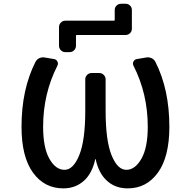

<svg xmlns="http://www.w3.org/2000/svg" viewBox="-20 -1082 1040 1050"><path d="M701.2 -924.8Q701.2 -910.2 690.9 -900.4Q680.7 -890.6 667 -890.6H399.4Q395.5 -890.6 395.5 -885.7V-832Q395.5 -817.4 385.3 -807.1Q375 -796.9 360.4 -796.9H336.9Q323.2 -796.9 313 -807.1Q302.7 -817.4 302.7 -832V-934.6Q302.7 -948.2 313 -958.5Q323.2 -968.8 336.9 -968.8H603.5Q607.4 -968.8 607.4 -973.6V-1027.3Q607.4 -1042 617.7 -1051.8Q627.9 -1061.5 642.6 -1061.5H667Q680.7 -1061.5 690.9 -1051.8Q701.2 -1042 701.2 -1027.3ZM502.9 -211.9Q502 -212.9 501.5 -212.9Q501 -212.9 501 -211.9Q484.4 -135.7 441.4 -95.7Q394.5 -51.8 326.2 -51.8Q222.7 -51.8 160.2 -138.2Q97.7 -224.6 97.7 -388.7Q97.7 -592.8 173.8 -743.2Q180.7 -756.8 194.3 -763.7Q205.1 -768.6 215.8 -768.6Q219.7 -768.6 224.6 -767.6L276.4 -758.8Q288.1 -756.8 293.9 -745.6Q299.8 -734.4 293.9 -722.7Q215.8 -569.3 215.8 -388.7Q215.8 -274.4 250 -213.9Q284.2 -153.3 333 -153.3Q380.9 -153.3 413.6 -233.9Q446.3 -314.5 446.3 -476.6V-648.4Q446.3 -662.1 456.5 -672.4Q466.8 -682.6 480.5 -682.6H523.4Q537.1 -682.6 547.4 -672.4Q557.6 -662.1 557.6 -648.4V-476.6Q557.6 -314.5 589.8 -233.9Q622.1 -153.3 670.9 -153.3Q718.8 -153.3 753.4 -213.9Q788.1 -274.4 788.1 -388.7Q788.1 -569.3 710 -722.7Q704.1 -734.4 710 -745.6Q715.8 -756.8 727.5 -758.8L779.3 -767.6Q784.2 -768.6 788.1 -768.6Q798.8 -768.6 809.6 -763.7Q823.2 -756.8 830.1 -743.2Q906.2 -592.8 906.2 -388.7Q906.2 -224.6 843.8 -138.2Q781.2 -51.8 678.7 -51.8Q608.4 -51.8 562.5 -95.7Q519.5 -135.7 502.9 -211.9Z"/></svg>

Font: Gen Jyuu Gothic L Monospace Medium
Style: Regular
Weight: 500
Designer: [Source Han Sans]
Ryoko NISHIZUKA  (kana & ideographs); Paul D. Hunt (Latin, Greek & Cyrillic); Wenlong ZHANG  (bopomofo
Version: Version 1.002.20150607